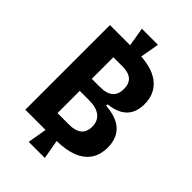

<svg xmlns="http://www.w3.org/2000/svg" viewBox="-258 -848 1038 1038"><g transform="rotate(45 261.5 -328.5)"><path d="M199 -643 179 -761H302L281 -643ZM179 104 199 -14H281L302 104ZM43 -6V-653H258Q307 -653 347.5 -642.5Q388 -632 417 -611Q446 -590 462 -558Q478 -526 478 -482Q478 -442 463 -412Q448 -382 416.5 -364Q385 -346 337 -341V-330Q421 -324 462 -285Q503 -246 503 -177Q503 -120 476.5 -82Q450 -44 399.5 -25Q349 -6 276 -6ZM179 -116H268Q315 -116 339.5 -136Q364 -156 364 -196Q364 -240 335 -263Q306 -286 251 -286H179ZM179 -378H241Q292 -378 316.5 -399Q341 -420 341 -462Q341 -503 318 -523Q295 -543 247 -543H179Z"/></g></svg>

Font: Bricolage Grotesque 72pt SemiCondensed
Style: Bold
Weight: 700
Width: 4
Designer: Mathieu Triay
Foundry: Atelier Triay
Version: Version 1.001;gftools[0.9.33.dev8+g029e19f]